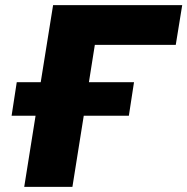

<svg xmlns="http://www.w3.org/2000/svg" viewBox="-20 -725 727 745"><path d="M74 0 118 -276H25L45 -406H138L186 -705H687L662 -551H348L325 -406H500L480 -276H305L261 0Z"/></svg>

Font: Nunito Sans 10pt Black
Style: Italic
Weight: 900
Italic angle: -9°
Designer: Vernon Adams
Foundry: Vernon Adams
Version: Version 3.101;gftools[0.9.27]